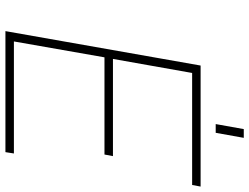

<svg xmlns="http://www.w3.org/2000/svg" viewBox="-128 -812 940 725"><g transform="rotate(90 342.5 -450.0)"><path d="M449 -794 468 -900H501L482 -794ZM98 0 228 -737H685L679 -705H256L203 -406H570L564 -374H197L137 -32H560L555 0Z"/></g></svg>

Font: Tomorrow ExtraLight
Style: Italic
Weight: 275
Italic angle: -10°
Designer: Tony de Marco, Monica Rizzolli
Foundry: Just in Type
Version: Version 2.002